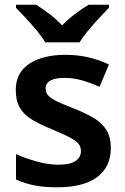

<svg xmlns="http://www.w3.org/2000/svg" viewBox="-20 -786 531 816"><path d="M451 -157Q451 -76 392.5 -33Q334 10 224 10Q167 10 126.5 2Q86 -6 48 -23V-131Q88 -113 137 -99.5Q186 -86 228 -86Q279 -86 301.5 -102Q324 -118 324 -144Q324 -160 315.5 -172.5Q307 -185 281 -199.5Q255 -214 202 -236Q150 -257 115.5 -278Q81 -299 64 -328.5Q47 -358 47 -404Q47 -477 104.5 -515Q162 -553 258 -553Q308 -553 353 -543Q398 -533 443 -512L403 -417Q365 -434 328.5 -444.5Q292 -455 255 -455Q174 -455 174 -410Q174 -394 184 -381.5Q194 -369 220.5 -356Q247 -343 296 -324Q344 -305 378.5 -284.5Q413 -264 432 -234Q451 -204 451 -157ZM172 -606Q159 -629 136.5 -656Q114 -683 90 -708.5Q66 -734 48 -753V-766H134Q160 -749 189.5 -727Q219 -705 244 -678Q270 -705 300 -727.5Q330 -750 357 -766H443V-753Q425 -735 401 -709Q377 -683 354.5 -656Q332 -629 318 -606Z"/></svg>

Font: Noto Sans Sora Sompeng Semi
Style: Bold
Weight: 700
Designer: Monotype Design Team. David Williams.
Foundry: Monotype Imaging Inc.
Version: Version 2.101; ttfautohint (v1.8.4.7-5d5b)